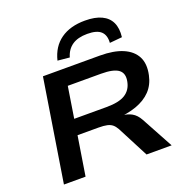

<svg xmlns="http://www.w3.org/2000/svg" viewBox="-162 -1097 1197 1243"><g transform="rotate(-20 436.5 -475.5)"><path d="M67 0 179 -705H571Q666 -705 728 -678.5Q790 -652 816 -602Q842 -552 826 -477Q813 -415 774 -374Q735 -333 671.5 -310.5Q608 -288 524 -284L533 -293L571 -292Q609 -290 639 -273.5Q669 -257 690 -219L809 0H636L524 -216Q512 -237 498 -248.5Q484 -260 462 -265Q440 -270 403 -270H259L216 0ZM275 -377H498Q583 -377 626 -403.5Q669 -430 680 -484Q692 -540 658 -566Q624 -592 538 -592H309ZM384 -760 302 -768Q324 -858 389.5 -904.5Q455 -951 557 -951Q626 -951 670.5 -930Q715 -909 734 -868.5Q753 -828 746 -768L660 -760Q664 -812 636 -838.5Q608 -865 542 -865Q477 -865 438 -838.5Q399 -812 384 -760Z"/></g></svg>

Font: Nunito Sans 10pt Expanded
Style: Bold Italic
Weight: 700
Width: 7
Italic angle: -9°
Designer: Vernon Adams
Foundry: Vernon Adams
Version: Version 3.101;gftools[0.9.27]